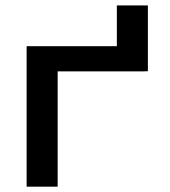

<svg xmlns="http://www.w3.org/2000/svg" viewBox="-20 -702 640 722"><path d="M536.1 -434.1H524.4V-433.6H196.8V0H80.1V-528.3H419.4V-681.6H536.1Z"/></svg>

Font: Roboto Mono
Style: Regular
Weight: 500
Designer: Google
Version: Version 2.000986; 2015; ttfautohint (v1.3)